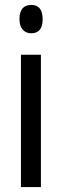

<svg xmlns="http://www.w3.org/2000/svg" viewBox="-20 -759 251 779"><path d="M107 -739Q153 -739 153 -681Q153 -624 107 -624Q85 -624 72 -639Q59 -654 59 -681Q59 -739 107 -739ZM146 -537V0H65V-537Z"/></svg>

Font: Noto Sans Tamil ExtraCondensed
Style: Regular
Weight: 400
Width: 2
Designer: Jelle Bosma - Monotype Design Team
Foundry: Monotype Imaging Inc.
Version: Version 2.004; ttfautohint (v1.8.4.7-5d5b)